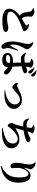

<svg xmlns="http://www.w3.org/2000/svg" viewBox="2009 -2906 982 5040"><g transform="rotate(90 2500.0 -386.0)"><path d="M510 44Q424 44 356 24.5Q288 5 248.5 -35.5Q209 -76 209 -138Q209 -183 227 -224.5Q245 -266 274.5 -303Q304 -340 338.5 -371Q373 -402 404 -426Q432 -445 467.5 -467Q503 -489 537.5 -509.5Q572 -530 598.5 -545.5Q625 -561 635 -569Q644 -574 646 -580.5Q648 -587 644 -597Q640 -611 628.5 -622Q617 -633 607 -643L612 -653Q641 -652 665.5 -650Q690 -648 710 -637Q731 -628 750.5 -610.5Q770 -593 783 -572.5Q796 -552 796 -534Q796 -516 781.5 -504.5Q767 -493 729 -481Q689 -469 639.5 -450Q590 -431 540 -407.5Q490 -384 447 -359Q413 -339 383.5 -316.5Q354 -294 332.5 -269.5Q311 -245 298.5 -220Q286 -195 286 -169Q286 -139 305.5 -119.5Q325 -100 363 -90.5Q401 -81 458 -81Q526 -81 575.5 -89.5Q625 -98 655 -105.5Q685 -113 694 -113Q727 -113 755.5 -107Q784 -101 801 -86.5Q818 -72 818 -45Q818 -28 804 -11Q790 6 768 15Q747 24 707.5 30Q668 36 617.5 40Q567 44 510 44ZM415 -404Q385 -414 364.5 -433Q344 -452 331 -478Q319 -500 310.5 -537Q302 -574 296 -612.5Q290 -651 286 -681Q283 -700 275.5 -710.5Q268 -721 253 -732Q242 -740 226 -748Q210 -756 194 -763V-776Q214 -784 236.5 -791Q259 -798 282 -798Q319 -798 350 -783.5Q381 -769 400 -749.5Q419 -730 419 -712Q419 -696 415.5 -677.5Q412 -659 412 -639Q413 -619 414.5 -597.5Q416 -576 420 -555.5Q424 -535 430 -520Q441 -496 458 -481Q475 -466 498 -457Z M1870 -638Q1855 -639 1847 -649.5Q1839 -660 1829 -679Q1817 -702 1800.5 -729.5Q1784 -757 1748 -788L1756 -799Q1796 -789 1830.5 -771.5Q1865 -754 1884 -733Q1899 -718 1904.5 -705Q1910 -692 1909 -678Q1909 -658 1897 -648Q1885 -638 1870 -638ZM1543 47Q1498 47 1458.5 31Q1419 15 1394.5 -16Q1370 -47 1370 -91Q1370 -142 1400.5 -174.5Q1431 -207 1482 -222Q1533 -237 1591 -237Q1676 -237 1736 -219.5Q1796 -202 1836.5 -176.5Q1877 -151 1902 -126Q1918 -109 1926.5 -92Q1935 -75 1935 -57Q1935 -29 1921.5 -14Q1908 1 1886 1Q1868 1 1852 -11.5Q1836 -24 1808 -49Q1762 -93 1716 -117.5Q1670 -142 1623.5 -152.5Q1577 -163 1528 -163Q1501 -163 1476.5 -155Q1452 -147 1436.5 -133Q1421 -119 1421 -99Q1421 -72 1448 -61Q1475 -50 1509 -50Q1559 -50 1585.5 -61Q1612 -72 1623 -94Q1634 -116 1634 -149Q1634 -167 1632 -196.5Q1630 -226 1628 -262.5Q1626 -299 1624.5 -338.5Q1623 -378 1623 -415Q1623 -457 1623.5 -501Q1624 -545 1624 -581.5Q1624 -618 1624 -637Q1624 -661 1620.5 -672Q1617 -683 1611.5 -686.5Q1606 -690 1597 -694Q1580 -701 1561 -705Q1542 -709 1524 -712L1521 -727Q1541 -742 1568 -756.5Q1595 -771 1616 -771Q1653 -771 1684.5 -760.5Q1716 -750 1735.5 -735Q1755 -720 1755 -705Q1755 -692 1752 -683.5Q1749 -675 1745 -664Q1741 -653 1738 -636Q1734 -617 1730 -581Q1726 -545 1723.5 -501.5Q1721 -458 1721 -414Q1721 -337 1726.5 -279.5Q1732 -222 1737 -179Q1742 -136 1742 -102Q1742 -52 1720.5 -18.5Q1699 15 1655 31Q1611 47 1543 47ZM1205 69Q1185 69 1166.5 56Q1148 43 1132 22Q1113 -5 1098.5 -41Q1084 -77 1076.5 -125Q1069 -173 1069 -232Q1069 -274 1077 -325Q1085 -376 1095 -423Q1105 -470 1112 -500Q1122 -537 1128.5 -570Q1135 -603 1135 -638Q1135 -675 1118.5 -707Q1102 -739 1084 -760L1093 -770Q1120 -765 1139.5 -757.5Q1159 -750 1179 -737Q1195 -727 1216.5 -705.5Q1238 -684 1254 -656.5Q1270 -629 1270 -600Q1270 -578 1259 -559Q1248 -540 1231 -507Q1211 -473 1192.5 -429.5Q1174 -386 1162 -337.5Q1150 -289 1150 -239Q1150 -220 1152 -202.5Q1154 -185 1158 -176Q1163 -165 1170.5 -164.5Q1178 -164 1185 -175Q1194 -189 1208 -213Q1222 -237 1237 -265Q1252 -293 1266 -319.5Q1280 -346 1290 -365L1312 -356Q1305 -335 1296 -309.5Q1287 -284 1278.5 -258.5Q1270 -233 1263 -211.5Q1256 -190 1252 -176Q1246 -145 1243.5 -127.5Q1241 -110 1241 -98Q1241 -70 1251 -44.5Q1261 -19 1261 6Q1261 69 1205 69ZM1533 -443Q1501 -443 1472 -450Q1443 -457 1417 -484Q1391 -511 1366 -571L1377 -580Q1416 -555 1450 -545Q1484 -535 1512 -535Q1554 -535 1588.5 -539.5Q1623 -544 1652.5 -552Q1682 -560 1706 -567Q1766 -586 1791.5 -598Q1817 -610 1822 -610Q1852 -610 1878.5 -596.5Q1905 -583 1905 -558Q1905 -531 1890 -520.5Q1875 -510 1838 -495Q1822 -489 1789.5 -479.5Q1757 -470 1714 -462Q1671 -454 1624.5 -448.5Q1578 -443 1533 -443ZM1954 -713Q1941 -713 1931.5 -723Q1922 -733 1912 -750Q1901 -767 1880.5 -793Q1860 -819 1821 -846L1827 -857Q1872 -849 1904 -837.5Q1936 -826 1959 -808Q1976 -795 1982.5 -779.5Q1989 -764 1989 -752Q1989 -736 1980.5 -724.5Q1972 -713 1954 -713Z M2352 -30Q2425 -40 2491.5 -60Q2558 -80 2609.5 -112Q2661 -144 2691 -186.5Q2721 -229 2721 -283Q2721 -317 2707 -348Q2693 -379 2666 -399Q2639 -419 2600 -419Q2561 -419 2522.5 -401Q2484 -383 2451 -357.5Q2418 -332 2393.5 -308.5Q2369 -285 2355 -274Q2324 -249 2307 -235Q2290 -221 2269 -221Q2250 -221 2228 -233Q2206 -245 2188 -264Q2170 -283 2163 -302Q2158 -319 2159 -336.5Q2160 -354 2162 -368L2172 -372Q2178 -364 2192 -354Q2206 -344 2222 -344Q2228 -344 2237 -346Q2246 -348 2257 -353Q2307 -372 2362 -400Q2417 -428 2477 -449Q2537 -470 2602 -470Q2672 -470 2725 -441Q2778 -412 2808 -365.5Q2838 -319 2838 -266Q2838 -215 2819.5 -176.5Q2801 -138 2770.5 -110Q2740 -82 2702 -61Q2657 -36 2596.5 -24Q2536 -12 2472.5 -11Q2409 -10 2355 -14Z M3343 30Q3399 25 3455.5 11.5Q3512 -2 3567 -25Q3637 -52 3676.5 -86Q3716 -120 3732 -158.5Q3748 -197 3748 -234Q3748 -266 3734.5 -294.5Q3721 -323 3694 -341.5Q3667 -360 3625 -360Q3584 -360 3543.5 -340.5Q3503 -321 3465 -290.5Q3427 -260 3395 -226Q3363 -192 3340 -164Q3329 -152 3321 -136.5Q3313 -121 3303 -110Q3293 -99 3277 -99Q3259 -99 3243 -117Q3227 -135 3216.5 -160Q3206 -185 3206 -208Q3206 -219 3212 -226Q3218 -233 3228 -254Q3238 -270 3249.5 -305Q3261 -340 3272.5 -384Q3284 -428 3294 -470Q3304 -512 3311 -543Q3318 -575 3323 -604Q3328 -633 3331.5 -657Q3335 -681 3337 -699Q3339 -718 3335.5 -725.5Q3332 -733 3319 -741Q3308 -748 3294 -754.5Q3280 -761 3260 -768V-781Q3282 -791 3300 -797Q3318 -803 3337 -803Q3374 -803 3406 -793.5Q3438 -784 3458.5 -770Q3479 -756 3479 -741Q3479 -727 3472 -717.5Q3465 -708 3456.5 -695Q3448 -682 3441 -660Q3434 -638 3426.5 -608Q3419 -578 3411 -543Q3403 -512 3394 -477.5Q3385 -443 3375.5 -410Q3366 -377 3359 -351.5Q3352 -326 3349 -313Q3347 -305 3349 -303Q3351 -301 3358 -306Q3435 -352 3499 -378Q3563 -404 3636 -404Q3718 -404 3770 -374.5Q3822 -345 3847.5 -298Q3873 -251 3873 -197Q3873 -136 3843.5 -91Q3814 -46 3762.5 -15Q3711 16 3643.5 33Q3576 50 3499.5 53.5Q3423 57 3345 50ZM3253 -502Q3220 -502 3195 -508Q3170 -514 3150.5 -530Q3131 -546 3115.5 -574.5Q3100 -603 3086 -649L3099 -657Q3122 -635 3146.5 -621Q3171 -607 3199 -600.5Q3227 -594 3258 -594Q3312 -594 3367.5 -604Q3423 -614 3471 -629.5Q3519 -645 3550 -662Q3581 -679 3594.5 -686Q3608 -693 3613 -693Q3625 -693 3641.5 -691Q3658 -689 3674.5 -684Q3691 -679 3702 -668.5Q3713 -658 3713 -641Q3713 -619 3698.5 -604Q3684 -589 3648 -574Q3623 -565 3582 -552.5Q3541 -540 3487.5 -528.5Q3434 -517 3374 -509.5Q3314 -502 3253 -502Z M4331 67Q4431 27 4492.5 -26.5Q4554 -80 4585 -141.5Q4616 -203 4627 -267.5Q4638 -332 4638 -393Q4638 -483 4627 -537.5Q4616 -592 4595.5 -617Q4575 -642 4546 -642Q4529 -642 4508.5 -630.5Q4488 -619 4468.5 -596.5Q4449 -574 4432 -539Q4409 -493 4398 -448Q4387 -403 4387 -357Q4387 -320 4391 -290Q4395 -260 4395 -224Q4395 -201 4379 -186Q4363 -171 4339 -171Q4314 -171 4298 -183.5Q4282 -196 4272 -219Q4265 -235 4261 -253Q4257 -271 4255 -291Q4253 -311 4253 -332Q4253 -367 4260 -412Q4267 -457 4275 -503.5Q4283 -550 4289.5 -590Q4296 -630 4296 -656Q4296 -691 4290.5 -719Q4285 -747 4271.5 -771.5Q4258 -796 4237 -821L4242 -829Q4259 -830 4281.5 -826Q4304 -822 4321 -815Q4348 -803 4371 -783Q4394 -763 4408.5 -741Q4423 -719 4423 -701Q4423 -680 4417 -663Q4411 -646 4405 -629Q4396 -605 4391 -584Q4386 -563 4385 -552Q4385 -538 4389.5 -537.5Q4394 -537 4400 -549Q4427 -597 4456 -630Q4485 -663 4516.5 -680.5Q4548 -698 4581 -698Q4638 -698 4681.5 -663.5Q4725 -629 4750 -557.5Q4775 -486 4775 -372Q4775 -256 4731 -161Q4687 -66 4591 -2.5Q4495 61 4337 85Z"/></g></svg>

Font: Noto Serif SC ExtraLight ExtraBold
Style: Regular
Weight: 800
Version: Version 2.002-H1;hotconv 1.1.0;makeotfexe 2.6.0